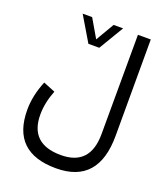

<svg xmlns="http://www.w3.org/2000/svg" viewBox="-164 -786 1000 1152"><g transform="rotate(20 336.0 -209.5)"><path d="M257.3 -514.6 163.1 -672.9H223.6L292 -555.7L360.8 -672.9H421.4L326.7 -514.6ZM163.6 -174.8Q131.3 -92.8 131.3 -17.6Q131.3 169.4 329.6 169.4Q516.6 169.4 516.6 -33.2L518.1 -667H600.1L599.6 -52.2Q599.6 253.9 329.1 253.9Q47.9 253.9 47.9 -18.1Q47.9 -108.9 87.9 -205.6Z"/></g></svg>

Font: Vazir FD-WOL
Style: FD-WOL
Weight: 400
Foundry: Based on Dejavu fonts, by Saber Rastikerdar
Version: Version 26.0.0